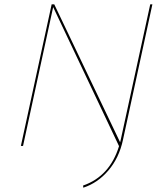

<svg xmlns="http://www.w3.org/2000/svg" viewBox="-20 -678 752 892"><path d="M678 -658H688L551 -27Q533 56 483.5 114Q434 172 367 194L366 184Q490 141 533 1L227 -645L87 0H77L220 -658H232L538 -17L541 -29Z"/></svg>

Font: EauTestInfant Hairline
Style: Italic
Weight: 250
Italic angle: -12°
Designer: Christian Thalmann (Catharsis Fonts)
Version: Version 0.001;PS 000.001;hotconv 1.0.88;makeotf.lib2.5.64775